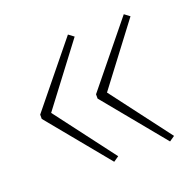

<svg xmlns="http://www.w3.org/2000/svg" viewBox="-80 -553 548 546"><g transform="rotate(-20 194.5 -279.5)"><path d="M26 -285V-272L178 -87L194 -98L57 -279L194 -460L178 -472ZM195 -285V-272L347 -87L363 -98L226 -279L363 -460L347 -472Z"/></g></svg>

Font: Noto Sans Thai Looped Thin
Style: Regular
Weight: 100
Designer: Sasikarn Vongin, Ben Mitchell
Foundry: The Fontpad Ltd
Version: Version 1.001